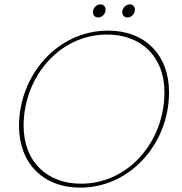

<svg xmlns="http://www.w3.org/2000/svg" viewBox="-20 -850 832 878"><path d="M347 8C577 8 753 -195 753 -428C753 -597 645 -710 474 -710C243 -710 67 -506 67 -274C67 -105 176 8 347 8ZM350 -10C197 -10 88 -109 88 -275C88 -494 248 -692 470 -692C623 -692 732 -594 732 -428C732 -204 569 -10 350 -10ZM429 -770C447 -770 463 -787 463 -805C463 -819 454 -830 440 -830C421 -830 405 -813 405 -795C405 -781 414 -770 429 -770ZM563 -770C581 -770 597 -787 597 -806C597 -819 588 -830 574 -830C555 -830 539 -813 539 -795C539 -781 548 -770 563 -770Z"/></svg>

Font: Poppins Devanagari Thin
Style: Italic
Weight: 100
Italic angle: -10°
Designer: Ninad Kale (Devanagari), Jonny Pinhorn (Latin)
Foundry: Indian Type Foundry
Version: 4.005